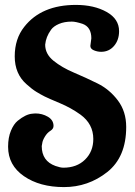

<svg xmlns="http://www.w3.org/2000/svg" viewBox="-20 -741 550 782"><path d="M348 -554 352 -585Q352 -631 316 -644Q288 -653 273 -653H272Q242 -653 220 -643.5Q198 -634 188 -620Q167 -591 164 -559Q164 -521 198 -493.5Q232 -466 280.5 -445.5Q329 -425 377.5 -401Q426 -377 460 -332Q494 -287 494 -224Q494 -101 416.5 -40Q339 21 240.5 21Q142 21 77.5 -23.5Q13 -68 13 -143V-144Q13 -181 24.5 -208.5Q36 -236 52 -249Q85 -276 112 -278L124 -279Q152 -279 175 -265.5Q198 -252 198 -228Q198 -216 185 -208Q172 -200 162.5 -184Q153 -168 152 -157L150 -146Q150 -85 206 -65Q226 -58 238 -58Q293 -58 326.5 -91Q360 -124 360 -175Q360 -236 308 -274Q269 -302 223.5 -321Q178 -340 162 -348Q146 -356 128 -367Q110 -378 88 -398Q40 -440 40 -511.5Q40 -583 79 -632Q149 -721 289 -721Q363 -721 414 -692.5Q465 -664 465 -614Q465 -578 444.5 -554Q424 -530 392 -530Q377 -530 362.5 -536Q348 -542 348 -554Z"/></svg>

Font: Aladin
Style: Regular
Weight: 400
Designer: Angel Koziupa and Alejandro Paul
Foundry: Angel Koziupa and Alejandro Paul
Version: Version 1.000